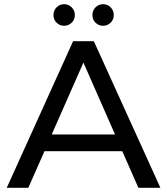

<svg xmlns="http://www.w3.org/2000/svg" viewBox="-20 -897 798 917"><path d="M12.2 0 329.1 -700.2H428.2L746.1 0H641.1L564 -174.8H192.4L115.2 0ZM227.1 -254.9H529.3L378.4 -598.1ZM235.4 -825.2Q235.4 -847.2 250.2 -862.1Q265.1 -877 286.1 -877Q307.1 -877 322.3 -862.1Q337.4 -847.2 337.4 -825.2Q337.4 -803.2 322.3 -788.6Q307.1 -773.9 286.1 -773.9Q265.1 -773.9 250.2 -788.6Q235.4 -803.2 235.4 -825.2ZM421.4 -825.2Q421.4 -847.2 436.3 -862.1Q451.2 -877 472.2 -877Q493.2 -877 508.3 -862.1Q523.4 -847.2 523.4 -825.2Q523.4 -803.2 508.3 -788.6Q493.2 -773.9 472.2 -773.9Q451.2 -773.9 436.3 -788.6Q421.4 -803.2 421.4 -825.2Z"/></svg>

Font: Montserrat Medium
Style: Regular
Weight: 500
Designer: Julieta Ulanovsky
Foundry: Julieta Ulanovsky
Version: Version 7.200